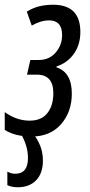

<svg xmlns="http://www.w3.org/2000/svg" viewBox="-42 -566 378 810"><path d="M91 10Q170 10 215.5 -42Q261 -94 261 -171Q261 -261 196 -282L197 -286Q243 -301 270 -339.5Q297 -378 297 -431Q297 -546 182 -546Q153 -546 126 -540Q99 -534 71 -517L92 -458Q130 -480 165 -480Q220 -480 220 -418Q220 -376 193 -344.5Q166 -313 122 -313H86L72 -251H114Q183 -251 183 -173Q183 -121 158 -89Q133 -57 83 -57Q28 -57 -22 -93V-18Q22 10 91 10ZM33 224Q82 224 110.5 194.5Q139 165 139 112Q139 78 128 50Q117 22 99 0H47Q60 22 68 48Q76 74 76 101Q76 167 22 167Q5 167 -11 158V215Q7 224 33 224Z"/></svg>

Font: Noto Sans UI Condensed
Style: Italic
Weight: 400
Width: 3
Italic angle: -12°
Designer: Monotype Design Team
Foundry: Monotype Imaging Inc.
Version: Version 1.901